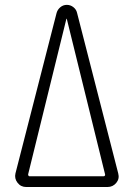

<svg xmlns="http://www.w3.org/2000/svg" viewBox="-20 -750 540 770"><path d="M92.8 -50.8Q92.8 -47.9 94.2 -45.4Q95.7 -43 98.6 -43H395.5Q398.4 -43 400.4 -45.4Q402.3 -47.9 401.4 -50.8L248 -673.8Q248 -674.8 247.1 -674.8Q246.1 -674.8 246.1 -673.8ZM85 0Q63.5 0 50.3 -17.1Q37.1 -34.2 42 -54.7L207 -698.2Q210.9 -711.9 222.2 -721.2Q233.4 -730.5 248 -730.5Q262.7 -730.5 274.4 -721.2Q286.1 -711.9 289.1 -698.2L454.1 -54.7Q460 -33.2 446.3 -16.6Q432.6 0 411.1 0Z"/></svg>

Font: Rounded-X Mgen+ 1mn light
Style: Regular
Weight: 200
Designer: [Source Han Sans]
Ryoko NISHIZUKA  (kana & ideographs); Paul D. Hunt (Latin, Greek & Cyrillic); Wenlong ZHANG  (bopomofo
Version: Version 1.059.20150602